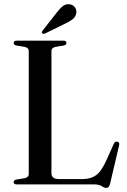

<svg xmlns="http://www.w3.org/2000/svg" viewBox="-20 -898 619 935"><path d="M291 -676.5 252 -670Q230.5 -666 230.5 -649.5V-54Q230.5 -26 267.5 -26H382Q422 -26 448 -44.8Q474 -63.5 499.5 -120.5L534 -197.5Q539.5 -210.5 551 -208Q564 -205.5 560 -190L516 -3Q511 17 498 17Q487.5 17 475.2 8.5Q463 0 438.5 0H62Q46.5 0 46.5 -11Q46.5 -20.5 59 -23.5L98.5 -30Q120 -34 120 -50.5V-649.5Q120 -666 98.5 -670L59 -676.5Q46.5 -679.5 46.5 -689Q46.5 -700 62 -700H288.5Q303.5 -700 303.5 -689Q303.5 -679.5 291 -676.5ZM256 -836.5Q272 -857.5 287 -868.8Q302 -880 320 -877Q337 -874.5 345.5 -861.5Q354 -848.5 351.5 -835.5Q349 -816.5 334.5 -805Q320 -793.5 299.5 -784L199.5 -735Q190 -731 185.5 -736.5Q181.5 -741 188 -749.5Z"/></svg>

Font: Fraunces 72pt S000
Style: Regular
Weight: 400
Version: Version 1.000; ttfautohint (v1.8.3)